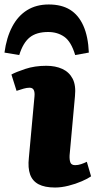

<svg xmlns="http://www.w3.org/2000/svg" viewBox="-50 -824 429 858"><path d="M104 -392Q106 -411 101 -421.5Q96 -432 82 -432Q70 -432 56 -428Q42 -424 24 -418L1 -491Q21 -502 63 -516Q105 -530 157 -530Q198 -530 228.5 -516Q259 -502 274.5 -472.5Q290 -443 285 -394L261 -130Q260 -110 264.5 -98Q269 -86 286 -86Q299 -86 312.5 -90.5Q326 -95 338 -101L357 -36Q343 -26 315.5 -14Q288 -2 256 6Q224 14 196 14Q150 14 122.5 -0.5Q95 -15 84.5 -44.5Q74 -74 79 -119ZM168 -804Q225 -804 263 -780.5Q301 -757 322.5 -709Q344 -661 347 -589L286 -578Q268 -638 237.5 -659.5Q207 -681 165 -681Q113 -681 83 -657Q53 -633 36 -578L-30 -589Q-21 -656 4.5 -704.5Q30 -753 71 -778.5Q112 -804 168 -804Z"/></svg>

Font: Literata 18pt ExtraBold
Style: Italic
Weight: 800
Italic angle: -2°
Designer: Latin by Veronika Burian and Jose Scaglione. Greek by Irene Vlachou. Cyrillic by Vera Evstafieva
Foundry: TypeTogether
Version: Version 3.103;gftools[0.9.29]